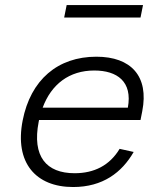

<svg xmlns="http://www.w3.org/2000/svg" viewBox="-20 -740 660 772"><path d="M71 -255C38 -85.5 124 12 274 12C393.5 12 470 -46.5 517.5 -129L461 -141.5C420.5 -74.5 358.5 -43.5 280 -43.5C166 -43.5 108.5 -111 135.5 -250L137 -257.5H545L552 -293C579.5 -433.5 507 -512 367.5 -512C212.5 -512 103 -419.5 71 -255ZM555 -719.5H248L238 -669.5H545ZM151.5 -307C186.5 -401.5 258.5 -456.5 359 -456.5C451 -456.5 513.5 -412 494 -307Z"/></svg>

Font: Monaspace Neon ExtraLight
Style: Italic
Weight: 200
Italic angle: -11°
Designer: Riley Cran & the Lettermatic Team
Foundry: Lettermatic
Version: Version 1.200 (Monaspace Neon)